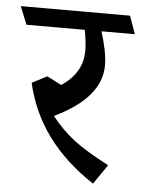

<svg xmlns="http://www.w3.org/2000/svg" viewBox="-73 -619 517 696"><g transform="rotate(5 185.5 -271.0)"><path d="M340.3 -32.7 291.5 38.6Q187.5 -29.8 124.8 -115.5Q62 -201.2 38.1 -306.2L92.8 -334.5L145.5 -307.6Q221.7 -357.9 221.7 -438.5Q221.7 -456.1 219.7 -472.4Q217.8 -488.8 213.4 -514.2H1L-25.4 -579.6H372.1L395.5 -514.2H273.9Q283.7 -484.4 290.5 -451.4Q297.4 -418.5 297.4 -392.1Q297.4 -333 255.6 -283.7Q213.9 -234.4 128.9 -193.4Q168.5 -143.6 214.1 -108.9Q259.8 -74.2 340.3 -32.7Z"/></g></svg>

Font: Vesper Libre
Style: Regular
Weight: 400
Designer: Robert Keller & Kimya Gandhi
Foundry: Mota Italic
Version: Version 1.058